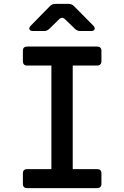

<svg xmlns="http://www.w3.org/2000/svg" viewBox="-20 -970 640 990"><path d="M120 0Q98 0 98 -22V-76Q98 -98 120 -98H245V-632H120Q98 -632 98 -655V-708Q98 -730 120 -730H480Q503 -730 503 -708V-655Q503 -632 480 -632H355V-98H480Q503 -98 503 -76V-22Q503 0 480 0ZM151 -810Q136 -810 132 -818.5Q128 -827 139 -838L238 -939Q250 -950 265 -950H334Q350 -950 361 -939L461 -838Q471 -827 467.5 -818.5Q464 -810 449 -810H394Q378 -810 367 -821L315 -871Q300 -886 284 -870L235 -822Q223 -810 208 -810Z"/></svg>

Font: Pitagon Sans Mono SemiBold
Style: Regular
Weight: 600
Monospace: yes
Designer: Travis Tran
Foundry: Pitagon
Version: Version 1.001; ttfautohint (v1.8.4.7-5d5b);gftools[0.9.26]